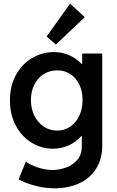

<svg xmlns="http://www.w3.org/2000/svg" viewBox="-20 -813 635 1046"><path d="M81.1 164.1 121.1 67.4Q144.5 85.4 185.5 99.1Q226.6 112.8 266.6 113.3Q303.7 112.8 340.3 99.6Q377 86.4 401.4 57.6Q425.8 28.8 425.8 -15.6V-72.3H423.8Q393.6 -38.6 353.8 -20.8Q314 -2.9 267.6 -2.9Q206.5 -2.9 153.1 -35.2Q99.6 -67.4 66.9 -127.2Q34.2 -187 34.2 -266.6Q34.2 -346.2 67.4 -405.8Q100.6 -465.3 155.5 -497.1Q210.4 -528.8 272.5 -529.3Q317.9 -529.3 356.4 -512.5Q395 -495.6 424.3 -464.8H427.7V-521.5H537.1V-22.5Q537.1 55.2 502.4 108.2Q467.8 161.1 408.7 187Q349.6 212.9 277.3 212.9Q221.2 212.9 168.7 198.2Q116.2 183.6 81.1 164.1ZM429.7 -267.6Q429.7 -315.9 411.9 -352.8Q394 -389.6 362.8 -409.7Q331.5 -429.7 292 -429.7Q250.5 -429.7 218 -409.2Q185.5 -388.7 167 -351.6Q148.4 -314.5 148.4 -267.6Q148.4 -221.2 167 -183.3Q185.5 -145.5 218 -123.5Q250.5 -101.6 291 -101.6Q330.6 -101.6 362.3 -123Q394 -144.5 411.9 -182.4Q429.7 -220.2 429.7 -267.6ZM233.9 -614.3 361.8 -793 441.9 -719.7 284.7 -570.3Z"/></svg>

Font: Reddit Sans Strawberry SemiBold
Style: Regular
Weight: 600
Designer: Stephen Hutchings
Foundry: Reddit
Version: Version 1.013